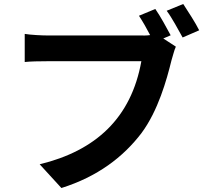

<svg xmlns="http://www.w3.org/2000/svg" viewBox="-20 -888 1040 963"><path d="M816 -834C843 -798 873 -741 896 -700L979 -736C961 -773 923 -831 899 -868ZM836 -711C817 -746 785 -806 759 -843L677 -809C696 -780 716 -745 733 -712C714 -709 698 -710 686 -710H223C190 -710 132 -713 104 -718V-577C131 -580 176 -581 223 -581H689C638 -296 460 -132 179 -64L288 55C469 -2 598 -100 690 -221C773 -333 816 -487 840 -585C847 -606 853 -635 862 -654L799 -695Z"/></svg>

Font: Spoqa Han Sans Neo Bold
Style: Bold
Weight: 700
Designer: [Spoqa Han Sans Neo] Dong-huui Kim  Younghwa Kang  Yujin Lee  [Noto Sans] Ryoko NISHIZUKA  (kana & ideographs); Paul D. 
Foundry: Spoqa (http://www.spoqa-han-sans.com)
Version: Version 1.000